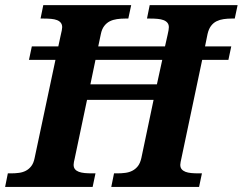

<svg xmlns="http://www.w3.org/2000/svg" viewBox="-43 -734 953 754"><path d="M394 0 404.8 -53.2H418Q434.1 -53.2 449.2 -55.2Q464.4 -57.1 477.1 -63.7Q489.7 -70.3 498.8 -82Q507.8 -93.8 512.2 -113.8L560.1 -341.8H298.8L250 -109.9Q248.5 -104.5 247.3 -97.7Q246.1 -90.8 246.1 -86.9Q246.1 -76.2 251.5 -69.6Q256.8 -63 266.6 -59.3Q276.4 -55.7 289.8 -54.4Q303.2 -53.2 318.8 -53.2H332L320.8 0H-22.9L-12.2 -53.2H1Q16.6 -53.2 31.5 -55.2Q46.4 -57.1 58.6 -63.5Q70.8 -69.8 79.8 -81.5Q88.9 -93.3 92.8 -112.8L174.8 -499H70.8L82 -551.8H186L194.8 -592.8Q201.2 -618.7 201.2 -627Q201.2 -637.7 195.8 -644.5Q190.4 -651.4 180.9 -655Q171.4 -658.7 158 -659.9Q144.5 -661.1 128.9 -661.1H116.2L127 -713.9H472.2L460.9 -661.1H448.2Q431.6 -661.1 416.3 -658.9Q400.9 -656.7 388.2 -650.4Q375.5 -644 366.2 -631.8Q356.9 -619.6 353 -600.1L342.8 -551.8H605L615.2 -597.2Q617.7 -607.4 618.9 -615.2Q620.1 -623 620.1 -627Q620.1 -637.7 614.5 -644.5Q608.9 -651.4 599.1 -655Q589.4 -658.7 575.9 -659.9Q562.5 -661.1 546.9 -661.1H534.2L544.9 -713.9H890.1L878.9 -661.1H866.2Q850.1 -661.1 835 -658.9Q819.8 -656.7 807.1 -650.4Q794.4 -644 785.4 -631.8Q776.4 -619.6 772 -600.1L762.2 -551.8H865.2L854 -499H751L668.9 -109.9Q667.5 -104.5 666.3 -97.7Q665 -90.8 665 -86.9Q665 -76.2 670.4 -69.6Q675.8 -63 685.3 -59.3Q694.8 -55.7 708 -54.4Q721.2 -53.2 736.8 -53.2H750L738.8 0ZM573.2 -402.8 594.2 -499H332L312 -402.8Z"/></svg>

Font: Droid Serif
Style: Bold Italic
Weight: 700
Italic angle: -12°
Designer: Monotype Design team
Foundry: Monotype Imaging Inc.
Version: Version 1.03